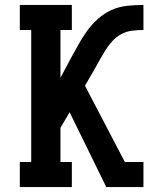

<svg xmlns="http://www.w3.org/2000/svg" viewBox="-20 -755 640 775"><path d="M60 0V-101H106V-634H60V-735H270V-634H224V-441L264 -516Q280 -545 296 -574Q312 -603 331 -629.5Q350 -656 375 -678.5Q400 -701 430 -714.5Q460 -728 493 -731.5Q526 -735 559 -735V-634Q536 -634 512.5 -631Q489 -628 469 -617Q449 -606 433 -588.5Q417 -571 405 -551.5Q393 -532 381.5 -511.5Q370 -491 359 -471L323 -409L484 -101H559V0H409L261 -302L224 -239V-101H270V0Z"/></svg>

Font: Iosevka HT Extended
Style: Bold
Weight: 700
Width: 7
Monospace: yes
Designer: Belleve Invis
Foundry: Belleve Invis
Version: Version 32.3.0; ttfautohint (v1.8.4)